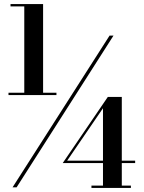

<svg xmlns="http://www.w3.org/2000/svg" viewBox="-20 -826 710 949"><path d="M22 -367.5V-356H259V-367.5H193V-806H32V-794.5H100V-367.5ZM521.5 -650 42 100H62L541 -650ZM627 91.5H582V-20H648V-32H582V-347H513L290 -20H489V91.5H432V103H627ZM312 -32 489 -291V-32Z"/></svg>

Font: Bodoni* 11pt
Style: Bold
Weight: 700
Version: Version 2.3